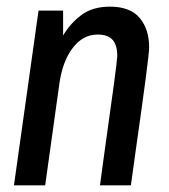

<svg xmlns="http://www.w3.org/2000/svg" viewBox="-20 -558 510 578"><path d="M96 -526H170V-451Q190 -486 224 -512Q258 -538 311 -538Q372 -538 400.5 -504Q429 -470 429 -415Q429 -388 389 -108L374 0H281L294 -96Q333 -371 333 -389Q333 -423 318.5 -438.5Q304 -454 274 -454Q229 -454 198 -412.5Q167 -371 158 -301L116 0H22Z"/></svg>

Font: Archivo Narrow Medium
Style: Italic
Weight: 500
Italic angle: -8°
Designer: Hector Gatti
Foundry: Omnibus-Type
Version: Version 2.001